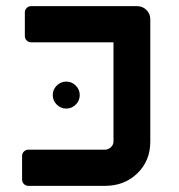

<svg xmlns="http://www.w3.org/2000/svg" viewBox="-20 -606 582 626"><path d="M52 -21V-97Q52 -106 58 -112Q64 -118 73 -118H322Q333 -118 341.5 -126Q350 -134 350 -144V-468H82Q73 -468 67 -474Q61 -480 61 -489V-565Q61 -574 67 -580Q73 -586 82 -586H427Q445 -586 457.5 -573.5Q470 -561 470 -543V-144Q470 -82 428 -41Q386 0 322 0H73Q64 0 58 -6Q52 -12 52 -21ZM152 -296Q152 -314 165 -327Q178 -340 196 -340Q214 -340 227 -327Q240 -314 240 -296Q240 -278 227 -265Q214 -252 196 -252Q178 -252 165 -265Q152 -278 152 -296Z"/></svg>

Font: Miriam Libre
Style: Bold
Weight: 700
Designer: Michal Sahar
Foundry: Hagilda
Version: Version 1.001